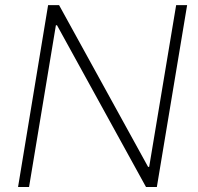

<svg xmlns="http://www.w3.org/2000/svg" viewBox="-20 -748 790 768"><path d="M728.5 -727.5 607.4 0H564L208 -647H203.6L96.2 0H52.2L172.4 -727.5H216.3L572.3 -80.6H576.7L684.6 -727.5Z"/></svg>

Font: Inter Tight ExtraLight
Style: Italic
Weight: 250
Italic angle: -9.39999°
Designer: Rasmus Andersson
Foundry: rsms
Version: Version 3.004